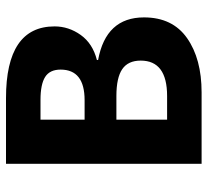

<svg xmlns="http://www.w3.org/2000/svg" viewBox="-46 -646 692 640"><g transform="rotate(-90 300.0 -326.0)"><path d="M74 0V-652H293Q532 -652 532 -490Q532 -443 503.5 -403Q475 -363 420 -349V-345Q562 -319 562 -192Q562 -97 493 -48.5Q424 0 312 0ZM221 -390H286Q388 -390 388 -470Q388 -506 363.5 -521.5Q339 -537 287 -537H221ZM221 -115H300Q418 -115 418 -203Q418 -245 389.5 -264.5Q361 -284 300 -284H221Z"/></g></svg>

Font: TypoPRO Source Code Pro
Style: Bold
Weight: 700
Monospace: yes
Designer: Paul D. Hunt, Teo Tuominen
Foundry: Adobe Systems Incorporated
Version: Version 2.010;PS 1.0;hotconv 1.0.84;makeotf.lib2.5.63406